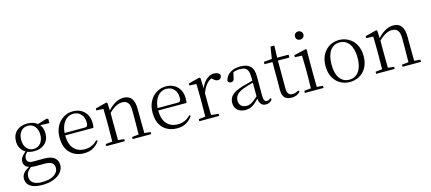

<svg xmlns="http://www.w3.org/2000/svg" viewBox="-68 -1443 5355 2385"><g transform="rotate(-15 2610.0 -250.0)"><path d="M383 -349Q383 -416 349 -456.5Q315 -497 260 -497Q204 -497 170 -456Q136 -415 136 -348Q136 -282 169.5 -241Q203 -200 258 -200Q314 -200 348.5 -241.5Q383 -283 383 -349ZM171 -187Q150 -166 140.5 -148.5Q131 -131 131 -110Q131 -82 149.5 -66.5Q168 -51 208 -51H355Q439 -51 482 -17.5Q525 16 525 79Q525 126 492.5 167.5Q460 209 397 234.5Q334 260 247 260Q144 260 94 224.5Q44 189 44 128Q44 88 69 57Q94 26 145 1Q79 -20 79 -83Q79 -113 96 -139Q113 -165 152 -197Q112 -219 90.5 -258Q69 -297 69 -348Q69 -429 121 -477.5Q173 -526 259 -526Q339 -526 388 -485L513 -522L529 -511V-460L412 -463Q449 -420 449 -348Q449 -268 397 -219.5Q345 -171 259 -171Q211 -171 171 -187ZM102 116Q102 170 140.5 197.5Q179 225 251 225Q352 225 407.5 189Q463 153 463 97Q463 58 436 35Q409 12 348 12H224Q189 12 166 8Q132 35 117 59Q102 83 102 116Z M604 -254Q604 -335 636.5 -396.5Q669 -458 724.5 -492Q780 -526 846 -526Q908 -526 953.5 -499.5Q999 -473 1023.5 -426.5Q1048 -380 1048 -321Q1048 -285 1042 -261H679Q680 -146 732 -89Q784 -32 872 -32Q972 -32 1036 -105L1051 -91Q980 14 854 14Q741 14 672.5 -54.5Q604 -123 604 -254ZM979 -346Q979 -412 943 -453.5Q907 -495 844 -495Q801 -495 765 -470.5Q729 -446 706.5 -400Q684 -354 680 -292H937Q961 -292 970 -304.5Q979 -317 979 -346Z M1477 -27 1563 -36 1565 -227V-339Q1565 -412 1540.5 -443.5Q1516 -475 1469 -475Q1386 -475 1296 -384V-227L1298 -35L1376 -27V0H1138V-27L1224 -36L1226 -227V-285Q1226 -381 1223 -456L1133 -461V-486L1277 -523L1290 -515L1295 -417Q1393 -526 1498 -526Q1565 -526 1599.5 -481.5Q1634 -437 1634 -338V-227L1636 -35L1715 -27V0H1477Z M1800 -254Q1800 -335 1832.5 -396.5Q1865 -458 1920.5 -492Q1976 -526 2042 -526Q2104 -526 2149.5 -499.5Q2195 -473 2219.5 -426.5Q2244 -380 2244 -321Q2244 -285 2238 -261H1875Q1876 -146 1928 -89Q1980 -32 2068 -32Q2168 -32 2232 -105L2247 -91Q2176 14 2050 14Q1937 14 1868.5 -54.5Q1800 -123 1800 -254ZM2175 -346Q2175 -412 2139 -453.5Q2103 -495 2040 -495Q1997 -495 1961 -470.5Q1925 -446 1902.5 -400Q1880 -354 1876 -292H2133Q2157 -292 2166 -304.5Q2175 -317 2175 -346Z M2494 -37 2589 -27V0H2334V-27L2420 -36L2422 -227V-285Q2422 -381 2419 -456L2329 -461V-486L2473 -523L2486 -515L2492 -380Q2517 -446 2563 -486Q2609 -526 2660 -526Q2689 -526 2710 -515.5Q2731 -505 2738 -486Q2736 -433 2689 -433Q2672 -433 2658.5 -441Q2645 -449 2626 -468L2616 -476Q2576 -458 2545.5 -419.5Q2515 -381 2492 -318V-227Z M3102 -83Q3053 -31 3014 -8.5Q2975 14 2924 14Q2864 14 2825.5 -20Q2787 -54 2787 -114Q2787 -172 2827.5 -211.5Q2868 -251 2962 -279Q3026 -298 3100 -316V-354Q3100 -409 3088 -440Q3076 -471 3051 -483Q3026 -495 2984 -495Q2941 -495 2900 -478L2884 -407Q2880 -385 2869.5 -375Q2859 -365 2841 -365Q2807 -365 2801 -398Q2817 -459 2869 -492.5Q2921 -526 3001 -526Q3086 -526 3127.5 -485Q3169 -444 3169 -354V-111Q3169 -63 3179.5 -44.5Q3190 -26 3213 -26Q3226 -26 3236 -31Q3246 -36 3258 -49L3273 -33Q3243 13 3189 13Q3113 13 3102 -83ZM2976 -253Q2913 -230 2885.5 -198.5Q2858 -167 2858 -126Q2858 -80 2884 -56Q2910 -32 2954 -32Q2986 -32 3018.5 -50.5Q3051 -69 3100 -115V-291Q3023 -270 2976 -253Z M3401 -115 3402 -201V-475H3299V-505L3404 -514L3428 -667H3477L3472 -512H3619V-475H3472V-116Q3472 -70 3489.5 -48Q3507 -26 3541 -26Q3562 -26 3578.5 -31.5Q3595 -37 3618 -50L3632 -33Q3591 14 3519 14Q3459 14 3430 -17.5Q3401 -49 3401 -115Z M3754 -707Q3754 -730 3769 -745Q3784 -760 3807 -760Q3829 -760 3845.5 -745Q3862 -730 3862 -707Q3862 -684 3845.5 -669.5Q3829 -655 3807 -655Q3784 -655 3769 -669.5Q3754 -684 3754 -707ZM3691 -27 3778 -36Q3781 -119 3781 -227V-285Q3781 -357 3777 -457L3686 -461V-487L3841 -523L3853 -515L3851 -378V-227L3853 -35L3932 -27V0H3691Z M4025 -255Q4025 -341 4059 -402.5Q4093 -464 4149 -495Q4205 -526 4269 -526Q4334 -526 4390 -495Q4446 -464 4480.5 -402.5Q4515 -341 4515 -255Q4515 -168 4481 -107.5Q4447 -47 4391 -16.5Q4335 14 4269 14Q4204 14 4148.5 -16.5Q4093 -47 4059 -108Q4025 -169 4025 -255ZM4437 -254Q4437 -368 4392 -431.5Q4347 -495 4269 -495Q4191 -495 4146.5 -431.5Q4102 -368 4102 -254Q4102 -140 4146.5 -78Q4191 -16 4269 -16Q4347 -16 4392 -78.5Q4437 -141 4437 -254Z M4947 -27 5033 -36 5035 -227V-339Q5035 -412 5010.5 -443.5Q4986 -475 4939 -475Q4856 -475 4766 -384V-227L4768 -35L4846 -27V0H4608V-27L4694 -36L4696 -227V-285Q4696 -381 4693 -456L4603 -461V-486L4747 -523L4760 -515L4765 -417Q4863 -526 4968 -526Q5035 -526 5069.5 -481.5Q5104 -437 5104 -338V-227L5106 -35L5185 -27V0H4947Z"/></g></svg>

Font: GL-CurulMinamoto Light
Style: Regular
Weight: 300
Designer: Eunice (kana); Ryoko NISHIZUKA 西塚涼子 (ideographs); Frank Grießhammer (Latin, Greek & Cyrillic); Wenlong ZHANG
Foundry: Gutenberg Labo; Adobe
Version: Version 1.002